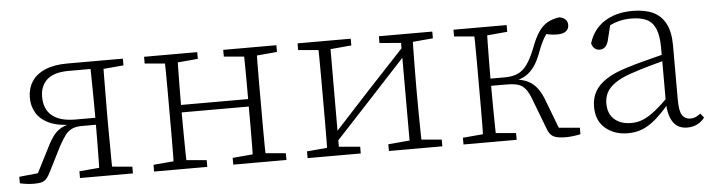

<svg xmlns="http://www.w3.org/2000/svg" viewBox="-38 -636 2954 795"><g transform="rotate(-5 1439.0 -238.5)"><path d="M257 -477H488V-449L385 -440L376 -446H260Q198 -446 169.5 -419.5Q141 -393 141 -349Q141 -297 173.5 -270Q206 -243 270 -243H376V-214H295Q270 -214 253.5 -206.5Q237 -199 225 -183Q213 -167 198 -140L146 -37Q138 -20 130 -10.5Q122 -1 110.5 3Q99 7 77 7Q61 7 46 5Q31 3 18 0V-27L115 -37L88 -19L147 -135Q162 -166 177 -185.5Q192 -205 211.5 -215Q231 -225 257 -228L253 -223Q196 -224 160 -240.5Q124 -257 107 -285.5Q90 -314 90 -349Q90 -387 108.5 -416Q127 -445 164.5 -461Q202 -477 257 -477ZM350 0Q351 -25 351.5 -63Q352 -101 352.5 -143Q353 -185 353 -221V-260Q353 -295 352.5 -336Q352 -377 351.5 -415Q351 -453 350 -477H405Q404 -453 404 -415Q404 -377 403.5 -337Q403 -297 403 -265V-212Q403 -180 403.5 -140Q404 -100 404 -62.5Q404 -25 405 0ZM268 0V-28L371 -37H387L488 -28V0Z M659 0Q660 -25 660.5 -62.5Q661 -100 661 -140Q661 -180 661 -212V-265Q661 -297 661 -337Q661 -377 660.5 -415Q660 -453 659 -477H714Q713 -452 712.5 -414.5Q712 -377 711.5 -336Q711 -295 711 -259V-239Q711 -194 711.5 -148Q712 -102 712.5 -63.5Q713 -25 714 0ZM988 0Q989 -26 989.5 -64Q990 -102 990 -148Q990 -194 990 -239V-259Q990 -295 990 -335.5Q990 -376 989.5 -414.5Q989 -453 988 -477H1043Q1042 -453 1041.5 -415Q1041 -377 1041 -337Q1041 -297 1041 -265V-212Q1041 -180 1041 -140Q1041 -100 1041.5 -62.5Q1042 -25 1043 0ZM576 0V-28L679 -37H695L797 -28V0ZM576 -449V-477H797V-449L695 -440H679ZM905 0V-28L1008 -37H1024L1126 -28V0ZM905 -449V-477H1126V-449L1024 -440H1008ZM688 -234V-265H1013V-234Z M1214 0V-28L1317 -37H1333L1435 -28V0ZM1552 0V-28L1655 -37H1671L1774 -28V0ZM1297 0Q1298 -25 1298.5 -62.5Q1299 -100 1299 -140Q1299 -180 1299 -212V-265Q1299 -297 1299 -337Q1299 -377 1298.5 -415Q1298 -453 1297 -477H1348L1347 0ZM1330 -44 1308 -66H1314L1485 -252L1656 -435L1675 -410H1669L1499 -226ZM1641 0V-477H1691Q1690 -453 1689.5 -415Q1689 -377 1688.5 -337Q1688 -297 1688 -265V-212Q1688 -180 1688.5 -140Q1689 -100 1689.5 -62.5Q1690 -25 1691 0ZM1214 -449V-477H1435V-449L1333 -440H1317ZM1552 -449V-477H1774V-449L1672 -440H1656Z M1862 0V-28L1965 -37H1981L2083 -28V0ZM1862 -449V-477H2083V-449L1981 -440H1965ZM1945 0Q1946 -25 1946.5 -62.5Q1947 -100 1947 -140Q1947 -180 1947 -212V-265Q1947 -297 1947 -337Q1947 -377 1946.5 -415Q1946 -453 1945 -477H2000Q1999 -453 1998.5 -414.5Q1998 -376 1997.5 -335Q1997 -294 1997 -258V-232Q1997 -190 1997.5 -146Q1998 -102 1998.5 -63.5Q1999 -25 2000 0ZM2209 -39 2164 -157Q2153 -188 2140 -204.5Q2127 -221 2108.5 -226.5Q2090 -232 2060 -232H1974V-262H2058Q2088 -262 2110 -271.5Q2132 -281 2149.5 -305Q2167 -329 2184 -372Q2199 -413 2215.5 -437.5Q2232 -462 2253 -474Q2274 -486 2303 -490Q2319 -487 2328 -478.5Q2337 -470 2337 -455Q2337 -439 2325 -429.5Q2313 -420 2289 -420Q2268 -420 2252.5 -423.5Q2237 -427 2223 -433L2267 -453Q2250 -436 2237 -416Q2224 -396 2209 -357Q2196 -320 2179.5 -296.5Q2163 -273 2142.5 -260.5Q2122 -248 2094 -243V-250Q2126 -247 2149 -236.5Q2172 -226 2189 -204Q2206 -182 2219 -145L2269 -14L2236 -37L2348 -27V0Q2334 3 2317.5 5Q2301 7 2288 7Q2250 7 2234 -2.5Q2218 -12 2209 -39Z M2544 13Q2489 13 2451.5 -18.5Q2414 -50 2414 -109Q2414 -144 2429.5 -171.5Q2445 -199 2479 -221Q2513 -243 2568 -259Q2596 -268 2624.5 -275.5Q2653 -283 2680.5 -290Q2708 -297 2735 -304V-278Q2697 -268 2656.5 -256.5Q2616 -245 2578 -232Q2537 -218 2512 -200.5Q2487 -183 2476.5 -162.5Q2466 -142 2466 -118Q2466 -74 2492.5 -51Q2519 -28 2562 -28Q2589 -28 2612.5 -38Q2636 -48 2663.5 -70Q2691 -92 2727 -128L2732 -86H2713Q2685 -54 2659.5 -32Q2634 -10 2606.5 1.5Q2579 13 2544 13ZM2792 11Q2753 11 2733.5 -17Q2714 -45 2712 -98V-101V-326Q2712 -378 2699.5 -407Q2687 -436 2662 -447.5Q2637 -459 2598 -459Q2567 -459 2539.5 -450.5Q2512 -442 2483 -424L2513 -451L2494 -374Q2489 -358 2480.5 -350Q2472 -342 2458 -342Q2445 -342 2436.5 -350Q2428 -358 2425 -371Q2442 -428 2489.5 -459Q2537 -490 2607 -490Q2658 -490 2692 -474Q2726 -458 2744 -423.5Q2762 -389 2762 -333V-108Q2762 -59 2774 -42Q2786 -25 2808 -25Q2820 -25 2830 -29.5Q2840 -34 2850 -42L2864 -24Q2851 -7 2832.5 2Q2814 11 2792 11Z"/></g></svg>

Font: Source Serif 4 18pt Light
Style: Regular
Weight: 300
Designer: Frank Grießhammer
Foundry: Adobe Systems Incorporated
Version: Version 4.004;hotconv 1.0.116;makeotfexe 2.5.65601